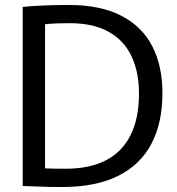

<svg xmlns="http://www.w3.org/2000/svg" viewBox="-20 -751 714 774"><path d="M231.7 2.9Q185.2 2.9 147.1 1.5Q109.1 0 71.6 -1.2V-723.2Q117.2 -727.6 166.1 -729.3Q214.9 -731 257.6 -731Q384.4 -731 468.4 -687.9Q552.3 -644.8 593.5 -565.3Q634.8 -485.8 634.8 -375.8Q634.8 -254.4 589.6 -169.9Q544.5 -85.3 454.7 -41.2Q364.9 2.9 231.7 2.9ZM245.9 -70.9Q341.2 -70.9 406.7 -104.6Q472.2 -138.2 506.2 -205.9Q540.3 -273.6 540.3 -373.7Q540.3 -461.7 509.6 -525.5Q479 -589.2 417.1 -623.4Q355.2 -657.6 260.8 -657.6Q237.5 -657.6 211.3 -656.7Q185 -655.9 161.6 -653.3V-72.3Q181.2 -71.3 200.3 -71.1Q219.4 -70.9 245.9 -70.9Z"/></svg>

Font: Murecho Thin
Style: Regular
Weight: 100
Designer: Neil Summerour
Foundry: Positype
Version: Version 1.010